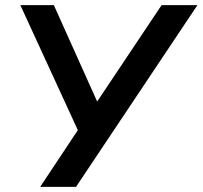

<svg xmlns="http://www.w3.org/2000/svg" viewBox="-20 -725 786 745"><path d="M136 0 282 -220 59 -705H189L357 -331L607 -705H746L275 0Z"/></svg>

Font: Nunito Sans
Style: Bold Italic
Weight: 700
Italic angle: -9°
Designer: Vernon Adams
Foundry: Vernon Adams
Version: Version 3.006; ttfautohint (v1.8.3)